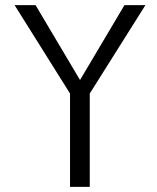

<svg xmlns="http://www.w3.org/2000/svg" viewBox="-20 -731 616 751"><path d="M37.1 -710.9 253.9 -365.2V0H331.1V-365.2L548.8 -710.9H466.8L293 -418L119.1 -710.9Z"/></svg>

Font: Tuffy
Style: Regular
Weight: 500
Designer: Thatcher Ulrich, Karoly Barta and Michael Everson
Version: Version 001.270